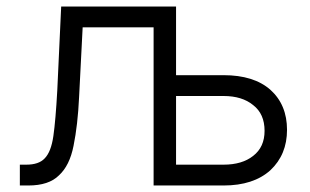

<svg xmlns="http://www.w3.org/2000/svg" viewBox="-20 -568 954 590"><path d="M117 -81Q137 -101 144 -150Q151 -199 156 -290L168 -548H521V-337H667Q760 -337 811 -292Q862 -246 862 -169Q862 -93 811 -45Q759 2 667 2H452V-484H234L223 -269Q219 -184 206 -120Q194 -59 161 -29Q130 2 67 2H41V-62H61Q99 -62 117 -81ZM758 -89Q793 -116 793 -166Q793 -218 758 -245Q724 -273 667 -273H521V-62H667Q724 -62 758 -89Z"/></svg>

Font: Sinter Normal
Style: Regular
Weight: 350
Foundry: Adobe & rsms
Version: Version 1.000